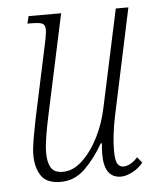

<svg xmlns="http://www.w3.org/2000/svg" viewBox="-45 -575 512 623"><g transform="rotate(-5 211.5 -263.5)"><path d="M325 9Q270 9 270 -68Q270 -86 272 -104H268Q242 -58 208 -24.5Q174 9 128 9Q83 9 65 -17.5Q47 -44 47 -86Q47 -106 52.5 -137.5Q58 -169 64 -199L111 -419Q123 -472 123 -487Q123 -502 114.5 -507Q106 -512 78 -512H65L71 -536H177L106 -205Q99 -172 94 -141.5Q89 -111 89 -89Q89 -58 99.5 -40.5Q110 -23 138 -23Q172 -23 202.5 -52Q233 -81 255 -125.5Q277 -170 287 -219L355 -536H396L323 -193Q309 -126 309 -78Q309 -45 316 -34Q323 -23 335 -23Q358 -23 382 -49L397 -30Q381 -11 360.5 -1Q340 9 325 9Z"/></g></svg>

Font: Noto Serif ExtraCondensed ExtraLight
Style: Italic
Weight: 200
Width: 2
Italic angle: -12°
Designer: Monotype Design Team
Foundry: Monotype Imaging Inc.
Version: Version 2.014; ttfautohint (v1.8.4.7-5d5b)